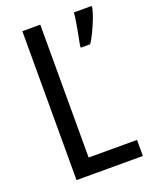

<svg xmlns="http://www.w3.org/2000/svg" viewBox="-135 -789 687 865"><g transform="rotate(-20 208.5 -357.0)"><path d="M80 0V-714H166V-77H398V0ZM412 -704Q408 -684 397 -656Q386 -628 373 -600.5Q360 -573 347 -554H302V-565Q305 -579 310.5 -607.5Q316 -636 321 -666Q326 -696 327 -714H412Z"/></g></svg>

Font: Noto Sans Devanagari Condensed
Style: Regular
Weight: 400
Width: 3
Designer: Jelle Bosma - Monotype Design Team
Foundry: Monotype Imaging Inc.
Version: Version 2.004; ttfautohint (v1.8.4.7-5d5b)